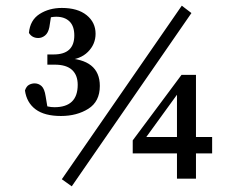

<svg xmlns="http://www.w3.org/2000/svg" viewBox="-20 -630 836 677"><path d="M233 27 198 2 621 -610 655 -584ZM147 -438H169Q242 -438 242 -505Q242 -538 225 -554.5Q208 -571 178 -571Q170 -571 158.5 -569Q147 -567 132 -563L162 -585L154 -534Q150 -514 139 -505Q128 -496 115 -496Q93 -496 82 -514Q86 -559 119.5 -580.5Q153 -602 198 -602Q254 -602 285.5 -576.5Q317 -551 317 -511Q317 -474 290 -447Q263 -420 215 -418L209 -425Q332 -422 332 -327Q332 -272 291.5 -246.5Q251 -221 195 -221Q137 -221 105.5 -244.5Q74 -268 68 -311Q73 -326 82.5 -331Q92 -336 102 -336Q116 -336 126.5 -326.5Q137 -317 141 -290L150 -236L125 -261Q138 -257 149 -254.5Q160 -252 172 -252Q254 -252 254 -331Q254 -365 234 -383.5Q214 -402 173 -402H147ZM448 -89V-135L620 -366H671V0H604V-318H620L485 -132L476 -147H728V-89Z"/></svg>

Font: Lisu Bosa SemiBold
Style: Regular
Weight: 600
Designer: David Morse, Annie Olsen, Victor Gaultney, Frank Grießhammer (Latin)
Foundry: SIL International
Version: Version 2.000